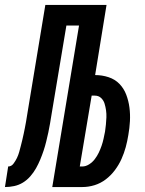

<svg xmlns="http://www.w3.org/2000/svg" viewBox="-66 -755 586 775"><path d="M-46 0 -33 -83Q-20 -83 -11.5 -94.5Q-3 -106 2.5 -117.5Q8 -129 11.5 -141.5Q15 -154 18 -166Q21 -178 24 -190Q27 -202 29.5 -214.5Q32 -227 34.5 -239Q37 -251 39 -263Q41 -275 43 -287.5Q45 -300 47 -312L117 -735H364L318 -452Q346 -452 372 -443.5Q398 -435 416 -416.5Q434 -398 443.5 -373Q453 -348 456.5 -321Q460 -294 458.5 -266Q457 -238 452 -210Q448 -185 441.5 -161Q435 -137 424.5 -113.5Q414 -90 398 -68.5Q382 -47 361 -31Q340 -15 315.5 -7.5Q291 0 266 0H145L253 -652H202L142 -293Q139 -275 136 -256.5Q133 -238 129 -220Q125 -202 120.5 -183.5Q116 -165 110 -147Q104 -129 96.5 -111Q89 -93 79.5 -76Q70 -59 56.5 -43.5Q43 -28 26.5 -18Q10 -8 -8.5 -4Q-27 0 -46 0ZM266 -83Q280 -83 293.5 -91.5Q307 -100 316.5 -112.5Q326 -125 332.5 -138.5Q339 -152 344 -166.5Q349 -181 352 -195Q355 -209 358 -224Q360 -238 361.5 -252.5Q363 -267 363.5 -281.5Q364 -296 362 -310Q360 -324 356 -337Q352 -350 342 -359.5Q332 -369 317 -369H304L256 -83Z"/></svg>

Font: Iosevka Term Curly Oblique
Style: Bold
Weight: 700
Italic angle: -9°
Designer: Belleve Invis
Foundry: Belleve Invis
Version: Version 32.3.0